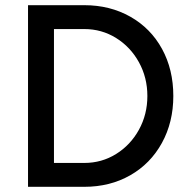

<svg xmlns="http://www.w3.org/2000/svg" viewBox="-20 -720 731 740"><path d="M88 -700H305Q404 -700 482.5 -655.5Q561 -611 604.5 -531.5Q648 -452 648 -350Q648 -249 604 -169Q560 -89 482 -44.5Q404 0 305 0H88ZM305 -92Q372 -92 427.5 -126.5Q483 -161 515.5 -220Q548 -279 548 -350Q548 -421 515.5 -480Q483 -539 427.5 -573.5Q372 -608 305 -608H188V-92Z"/></svg>

Font: Oak Sans Medium
Style: Regular
Weight: 500
Designer: Erik Kennedy, Walven
Foundry: Erik Kennedy, Walven
Version: Version 1.000